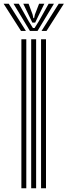

<svg xmlns="http://www.w3.org/2000/svg" viewBox="-62 -1011 363 1031"><path d="M158.5 0V-800H185V0ZM52.8 0V-800H79.2V0ZM105.5 0V-800H132V0ZM-42.5 -990.8H-15L77.2 -844.8H50.8ZM10.8 -990.8H39L91.8 -897.2L114.8 -860.8H123.8L146.5 -897L199.2 -990.8H227.5L139.5 -844.8H98.8ZM63 -990.8H91.5L113 -933.2L117 -913.8H121.2L125.5 -933.2L147.8 -990.8H176L141 -919L126.8 -889.5H111.8L97.5 -919ZM253.2 -990.8H280.8L187.8 -844.8H161Z"/></svg>

Font: Big Shoulders Inline Text Thin ExtraBold
Style: Regular
Weight: 800
Version: Version 2.002